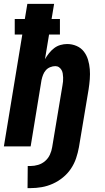

<svg xmlns="http://www.w3.org/2000/svg" viewBox="-20 -755 540 990"><path d="M122 215 123 101H137Q157 101 177 95Q197 89 213 75Q229 61 237.5 42Q246 23 249 4L302 -314Q304 -325 305 -335Q306 -345 305.5 -355.5Q305 -366 303.5 -376Q302 -386 297 -394.5Q292 -403 284 -408.5Q276 -414 265 -414Q252 -414 238.5 -408.5Q225 -403 216 -392.5Q207 -382 202 -369Q197 -356 194 -342L138 0H0L95 -577H56V-657H108L121 -735H259L246 -657H289V-577H233L212 -450Q221 -466 233 -481Q245 -496 259.5 -507Q274 -518 291.5 -523Q309 -528 326 -528Q352 -528 375 -518Q398 -508 412.5 -489Q427 -470 434 -446.5Q441 -423 443 -398Q445 -373 443 -347Q441 -321 437 -295L387 4Q382 32 372.5 60.5Q363 89 346 114.5Q329 140 304.5 160Q280 180 252 192.5Q224 205 195 210Q166 215 137 215Z"/></svg>

Font: Iosevka Heavy
Style: Italic
Weight: 900
Italic angle: -9°
Monospace: yes
Designer: Belleve Invis
Foundry: Belleve Invis
Version: Version 32.5.0; ttfautohint (v1.8.4)